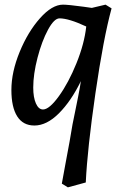

<svg xmlns="http://www.w3.org/2000/svg" viewBox="-20 -529 526 826"><path d="M261 179Q282 69 292 6L303 -48Q309 -78 316 -112.5Q323 -147 328 -180Q286 -94 233.5 -41.5Q181 11 128 11Q79 11 54 -28.5Q29 -68 29 -142Q29 -219 64.5 -305.5Q100 -392 152 -450.5Q204 -509 251 -509Q273 -509 340 -500L375 -495L434 -509L460 -493Q425 -365 390.5 -127.5Q356 110 349 256L272 277L246 261ZM165 -58Q192 -58 233.5 -115.5Q275 -173 309 -257Q343 -341 351 -415Q276 -450 236 -450Q213 -450 186.5 -401Q160 -352 141.5 -281Q123 -210 123 -152Q123 -110 134.5 -84Q146 -58 165 -58Z"/></svg>

Font: Andada Pro Medium
Style: Italic
Weight: 500
Italic angle: -7°
Designer: Carolina Giovagnoli
Foundry: Huerta Tipografica
Version: Version 3.005; ttfautohint (v1.8.4)